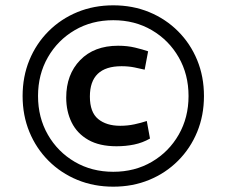

<svg xmlns="http://www.w3.org/2000/svg" viewBox="-20 -703 852 722"><path d="M406 -1Q333 -1 271 -26.5Q209 -52 162.5 -98.5Q116 -145 90.5 -207Q65 -269 65 -342Q65 -415 90.5 -477Q116 -539 162.5 -585.5Q209 -632 271 -657.5Q333 -683 406 -683Q479 -683 541 -657.5Q603 -632 649.5 -585.5Q696 -539 721.5 -477Q747 -415 747 -342Q747 -269 721.5 -207Q696 -145 649.5 -98.5Q603 -52 541 -26.5Q479 -1 406 -1ZM406 -57Q487 -57 551 -94.5Q615 -132 652 -196.5Q689 -261 689 -342Q689 -423 652 -487.5Q615 -552 551 -589.5Q487 -627 406 -627Q325 -627 261 -589.5Q197 -552 160 -487.5Q123 -423 123 -342Q123 -261 160 -196.5Q197 -132 261 -94.5Q325 -57 406 -57ZM418 -153Q354 -153 312 -177Q270 -201 249.5 -242.5Q229 -284 229 -336Q229 -423 281.5 -477Q334 -531 424 -531Q459 -531 488 -524Q517 -517 537 -510L524 -441Q508 -445 485.5 -449.5Q463 -454 437 -454Q318 -454 318 -340Q318 -281 349 -255.5Q380 -230 432 -230Q460 -230 485.5 -235.5Q511 -241 532 -248L544 -182Q516 -166 484.5 -159.5Q453 -153 418 -153Z"/></svg>

Font: Murecho ExtraBold
Style: Regular
Weight: 800
Designer: Neil Summerour
Foundry: Positype
Version: Version 1.010; ttfautohint (v1.8.3)